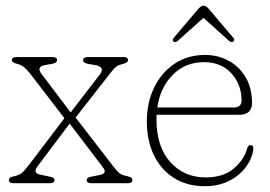

<svg xmlns="http://www.w3.org/2000/svg" viewBox="-20 -647 952 678"><path d="M126.5 -386 229.5 -250 332.5 -384Q352.5 -410.5 317 -417L291 -421.5Q273.5 -425 273.5 -434.5Q273.5 -445.5 290 -445.5H416.5Q432 -445.5 432 -434.5Q432 -425 410 -420Q397.5 -417.5 389 -410.2Q380.5 -403 373 -393L247 -232L378.5 -61.5Q392 -43.5 400.8 -36.2Q409.5 -29 425 -26Q439 -23 443.2 -19.5Q447.5 -16 447.5 -11Q447.5 0 431.5 0H302.5Q286 0 286 -11Q286 -20.5 304 -23.5L332 -29Q360 -34 344 -55.5L226 -210.5L113.5 -61Q93.5 -35 123 -30L155 -23.5Q172.5 -20.5 172.5 -11Q172.5 0 156 0H27.5Q11.5 0 11.5 -11Q11.5 -16 15.8 -19.5Q20 -23 31.5 -25Q50.5 -29.5 60.2 -39Q70 -48.5 87 -71L207.5 -229.5L88 -385Q76 -400.5 66 -409Q56 -417.5 42 -421Q22 -426 22 -434.5Q22 -445.5 37.5 -445.5H165Q181.5 -445.5 181.5 -434.5Q181.5 -425 163.5 -421.5L138 -417Q107.5 -411 126.5 -386Z M870 -283.5Q870 -241.5 823.5 -241.5H533Q532.5 -234 532.5 -226Q532.5 -129 581.2 -74.8Q630 -20.5 706.5 -20.5Q769 -20.5 805.8 -52.2Q842.5 -84 852.5 -122Q855.5 -134.5 864.5 -134.5Q876 -134.5 874.5 -120Q870.5 -87 848.2 -57Q826 -27 788.8 -8.2Q751.5 10.5 703 10.5Q639.5 10.5 593.5 -19Q547.5 -48.5 523 -100Q498.5 -151.5 498.5 -218.5Q498.5 -285 524.5 -338.2Q550.5 -391.5 596.8 -422.2Q643 -453 704 -453Q750.5 -453 788.2 -432Q826 -411 848 -373Q870 -335 870 -283.5ZM700 -427.5Q635 -427.5 590.5 -383.2Q546 -339 535.5 -267.5H805Q833 -267.5 833 -292.5Q833 -348.5 797 -388Q761 -427.5 700 -427.5ZM803.5 -500Q797 -495.5 788 -503.5L698.5 -584L608.5 -503.5Q599.5 -495.5 593.5 -500Q586.5 -504.5 594 -514L681.5 -617Q691 -627 698.5 -627Q707.5 -627 716 -617L803.5 -514Q811 -505 803.5 -500Z"/></svg>

Font: Fraunces 72pt SuperSoft Thin
Style: Regular
Weight: 100
Version: Version 1.000;[b76b70a41]